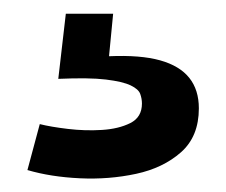

<svg xmlns="http://www.w3.org/2000/svg" viewBox="-20 -26 330 280"><path d="M20 222 38 155Q54 159 79 162Q104 165 128.5 163.5Q153 162 170 153.5Q187 145 187 125Q187 118 184.5 111Q182 104 170.5 98.5Q159 93 134.5 90Q110 87 65 89L76 -6H145L139 56Q185 54 213.5 62Q242 70 256 87.5Q270 105 270 132Q270 173 244 196Q218 219 178.5 227.5Q139 236 96.5 234Q54 232 20 222Z"/></svg>

Font: Bricolage Grotesque 17pt SemiBold
Style: Regular
Weight: 600
Version: Version 1.001;gftools[0.9.33.dev8+g029e19f]